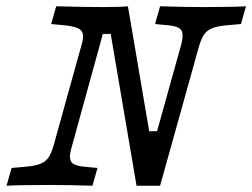

<svg xmlns="http://www.w3.org/2000/svg" viewBox="-20 -591 803 611"><path d="M332.3 -483.1H307.3L229.8 -201.6H171L238.7 -445.2Q246 -468.5 244 -481.5Q241.9 -494.4 228.6 -500.8Q215.3 -507.3 185.5 -510.5L142.7 -514.5L158.9 -571Q250.8 -568.5 306.5 -568.5Q362.1 -568.5 387.1 -571L454.8 -173.4H479.8L555.6 -445.2Q562.1 -469.4 560.9 -482.7Q559.7 -496 549.2 -502Q538.7 -508.1 516.1 -510.5L473.4 -514.5L489.5 -571Q566.9 -568.5 625.8 -568.5Q716.9 -568.5 762.9 -571L746.8 -514.5L701.6 -510.5Q672.6 -508.1 656 -501.6Q639.5 -495.2 630.2 -482.3Q621 -469.4 613.7 -445.2L489.5 0H414.5ZM247.6 -60.5 290.3 -56.5 274.2 0Q196.8 -2.4 137.9 -2.4Q46.8 -2.4 0.8 0L16.9 -56.5L62.1 -60.5Q91.1 -62.9 107.7 -69.4Q124.2 -75.8 133.5 -88.7Q142.7 -101.6 150 -125.8L171 -201.6H229.8L208.9 -125.8Q201.6 -101.6 202.8 -88.3Q204 -75 214.5 -69Q225 -62.9 247.6 -60.5Z"/></svg>

Font: Playfair Micro SmCond SmLight
Style: Italic
Weight: 360
Width: 4
Italic angle: -15.6°
Designer: Claus Eggers Sørensen
Foundry: Claus Eggers Sørensen
Version: Version 2.203;Glyphs 3.3 (3326)